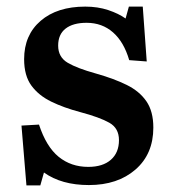

<svg xmlns="http://www.w3.org/2000/svg" viewBox="-20 -546 515 581"><path d="M60 15 45 -166 98 -169Q120 -102 157.5 -71.5Q195 -41 247 -41Q291 -41 315.5 -62.5Q340 -84 340 -122Q340 -158 311 -174.5Q282 -191 222 -207Q173 -220 135 -238.5Q97 -257 75 -287Q53 -317 53 -367Q53 -440 103 -483Q153 -526 238 -526Q276 -526 307.5 -515.5Q339 -505 360 -490L370 -526H412L424 -360L371 -364Q355 -419 322 -448Q289 -477 242 -477Q201 -477 178.5 -459.5Q156 -442 156 -408Q156 -373 185 -356Q214 -339 272 -323Q325 -308 363.5 -289Q402 -270 423 -239.5Q444 -209 444 -160Q444 -80 390 -33Q336 14 249 14Q166 14 113 -24L102 15Z"/></svg>

Font: Literata 36pt SemiBold
Style: Regular
Weight: 600
Designer: Latin by Veronika Burian and Jose Scaglione. Greek by Irene Vlachou. Cyrillic by Vera Evstafieva.
Foundry: TypeTogether
Version: Version 3.002